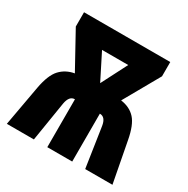

<svg xmlns="http://www.w3.org/2000/svg" viewBox="-131 -665 763 781"><g transform="rotate(30 250.0 -275.0)"><path d="M186 -454H309L247 -333ZM128 0 158 -186Q165 -225 191 -225V0H308V-225Q335 -225 341 -186L369 0H497L461 -189Q449 -254 424 -281.5Q399 -309 356 -315L451 -483V-550H46V-483L138 -316Q98 -309 72.5 -281.5Q47 -254 35 -189L1 0Z"/></g></svg>

Font: Noto Sans Mono UI Condensed ExtraBold
Style: Regular
Weight: 800
Width: 3
Designer: Monotype Design team
Foundry: Monotype Imaging Inc.
Version: 1.000